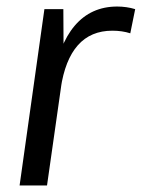

<svg xmlns="http://www.w3.org/2000/svg" viewBox="-20 -568 434 588"><path d="M116 -540H174L175 -358L124 0H40ZM143 -318Q159 -431 209 -489.5Q259 -548 339 -548Q353 -548 367 -546Q381 -544 394 -540L379 -466Q354 -474 324 -474Q258 -474 218.5 -429.5Q179 -385 166 -297Z"/></svg>

Font: Pathway Extreme SemiCondensed
Style: Italic
Weight: 400
Width: 4
Italic angle: -8°
Version: Version 1.001;gftools[0.9.26]